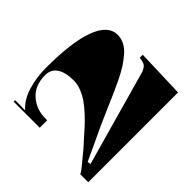

<svg xmlns="http://www.w3.org/2000/svg" viewBox="-105 -627 795 795"><g transform="rotate(-45 293.0 -229.5)"><path d="M78.7 -301.6H35V-454.5H43.7V-427.4Q43.7 -408.7 42.4 -398.6L45.5 -397.7Q73.9 -429.2 123.9 -444.1Q174 -458.9 228.6 -458.9Q379.8 -458.9 457.6 -429.9Q535.4 -400.8 535.4 -345.3Q535.4 -324.7 525.8 -305.5Q516.2 -286.3 496.9 -269.7Q477.7 -253.1 455.9 -239.1Q434 -225.1 402.5 -210Q371.1 -194.9 345.1 -183.6Q319.1 -172.2 282.8 -156.7Q246.5 -141.2 222.9 -130.2L75.2 -61.2L77.4 -46.8L466.3 -156Q469.8 -156.9 476 -158.7Q493.4 -163.5 500.7 -165.9Q507.9 -168.3 516.2 -174.4Q524.5 -180.5 527.5 -189.2Q530.6 -198 532.8 -213.7H550.3L543.3 0H17.5V-47.6Q20.1 -48.1 23.8 -50Q27.5 -52 35 -57.7Q42.4 -63.4 49.2 -69.1Q55.9 -74.7 71.5 -87.6Q87 -100.5 100.1 -111Q108.8 -119.3 131.1 -139Q153.4 -158.7 169.4 -173.1Q185.3 -187.5 206.3 -210Q227.3 -232.5 240.6 -251.5Q253.9 -270.5 263.5 -293.9Q273.2 -317.3 273.2 -338.7Q273.2 -388.5 255.7 -414.3Q238.2 -440.1 205 -440.1Q145.1 -440.1 111.9 -403Q78.7 -365.8 78.7 -312.1Z"/></g></svg>

Font: FoglihtenBlackPcs
Style: BlackPcs
Weight: 900
Version: Version 0.75